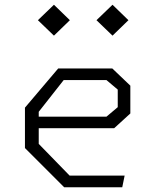

<svg xmlns="http://www.w3.org/2000/svg" viewBox="-20 -788 660 808"><path d="M85 -165V-335L225 -500H452.5L528.5 -427.5V-310.5L460.5 -248.5H114V-297H428L475.5 -337V-411L428 -451H248L143 -317.5V-182.5L273 -49H504.5L494.5 0H250ZM139.5 -703 207 -768 274 -703 207 -638ZM386 -703 453.5 -768 520.5 -703 453.5 -638Z"/></svg>

Font: Monaspace Krypton Var ExLight
Style: Regular
Weight: 200
Designer: Riley Cran and the Lettermatic Team
Version: Version 1.200 (Monaspace Krypton Var)